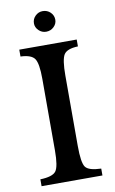

<svg xmlns="http://www.w3.org/2000/svg" viewBox="-97 -940 591 991"><g transform="rotate(-10 198.0 -444.5)"><path d="M258 -541V-173Q258 -84 275 -61Q292 -38 357 -36V0H38V-36Q102 -38 120 -61.5Q138 -85 138 -170V-545Q138 -625 121 -650.5Q104 -676 47 -678V-714H348V-678Q290 -676 274 -650Q258 -624 258 -541ZM145 -834Q145 -857 161.5 -873Q178 -889 200 -889Q224 -889 240.5 -873Q257 -857 257 -834Q257 -813 240.5 -797Q224 -781 200 -781Q178 -781 161.5 -797Q145 -813 145 -834Z"/></g></svg>

Font: Kolar Light
Style: Regular
Weight: 300
Designer: Ramakrishna Saiteja (Kannada); Shiva Nallaperumal (Latin)
Foundry: Indian Type Foundry
Version: Version 1.001;PS 1.0;hotconv 1.0.88;makeotf.lib2.5.647800